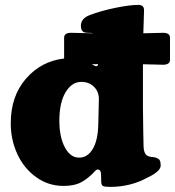

<svg xmlns="http://www.w3.org/2000/svg" viewBox="-20 -729 698 766"><path d="M22.9 -237.3Q22.9 -345.2 83.5 -415Q144 -484.9 235.8 -495.6V-578.6Q235.8 -598.1 263.7 -598.1Q275.4 -598.1 304 -597.2Q332.5 -596.2 352.1 -596.2Q351.6 -596.2 350.6 -596.7H349.6Q345.2 -598.1 336.2 -597.9Q327.1 -597.7 319.3 -599.1Q302.7 -603 302.7 -626Q302.7 -655.3 337.4 -668.5Q382.8 -686 440.7 -697.8Q498.5 -709.5 531.7 -709.5Q554.7 -709.5 554.7 -688.5Q554.7 -677.7 553.5 -649.2Q552.2 -620.6 551.8 -596.2Q620.1 -598.1 630.4 -598.1Q658.2 -598.1 658.2 -578.6V-490.2Q658.2 -470.7 630.4 -470.7Q619.6 -470.7 550.3 -472.7V-446.8V-301.8Q550.3 -256.3 551.5 -205.3Q552.7 -154.3 552.7 -149.4Q552.7 -114.3 570.3 -106.4Q578.6 -103 587.6 -102.5Q596.7 -102.1 603 -99.6Q614.3 -95.7 617.7 -88.6Q621.1 -81.5 621.1 -68.8Q621.1 -45.4 568.4 -20.5Q501 16.6 419.4 16.6Q397.9 16.6 391.1 13.2Q384.3 9.8 383.8 -3.9Q383.8 -7.8 383.5 -16.8Q383.3 -25.9 383.3 -30.8Q383.3 -52.7 369.6 -52.7Q367.2 -52.7 364.7 -51.3Q362.3 -49.8 360.4 -47.9Q358.4 -45.9 354.2 -41.3Q350.1 -36.6 346.2 -33.2Q319.8 -8.3 295.4 2.2Q271 12.7 232.9 12.7Q172.9 12.7 124.3 -22.2Q75.7 -57.1 49.3 -114Q22.9 -170.9 22.9 -237.3ZM364.3 -464.8Q369.6 -464.8 371.6 -473.1Q367.2 -473.1 358.6 -472.9Q350.1 -472.7 346.2 -472.7Q359.9 -464.8 364.3 -464.8ZM295.4 -100.1Q329.1 -100.1 349.9 -134.5Q370.6 -168.9 372.1 -232.4L374.5 -332.5Q375 -362.3 355.5 -382.3Q335.9 -402.3 304.2 -402.3Q266.6 -402.3 241.7 -361.1Q216.8 -319.8 216.8 -247.6Q216.8 -182.1 238.8 -141.1Q260.7 -100.1 295.4 -100.1Z"/></svg>

Font: Cooper* ExtraBold
Style: Regular
Weight: 800
Designer: Owen Earl
Foundry: indestructible type*
Version: Version 0.001